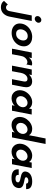

<svg xmlns="http://www.w3.org/2000/svg" viewBox="1386 -2395 1038 4288"><g transform="rotate(90 1905.0 -251.0)"><path d="M-219 179 -138 93Q-128 110 -110.5 122Q-93 134 -73 134Q-40 134 -19 113Q2 92 9 57L106 -441H229L132 57Q116 139 61.5 193.5Q7 248 -80 248Q-121 248 -158.5 231.5Q-196 215 -219 179ZM208 -655Q235 -655 252 -638Q269 -621 269 -595Q269 -561 242 -534.5Q215 -508 180 -508Q154 -508 137 -525Q120 -542 120 -567Q120 -602 147 -628.5Q174 -655 208 -655Z M285 -174Q285 -194 290 -221Q303 -287 346.5 -339.5Q390 -392 453 -421.5Q516 -451 586 -451Q648 -451 695.5 -427.5Q743 -404 769.5 -362Q796 -320 796 -266Q796 -241 792 -221Q779 -154 736 -102Q693 -50 630 -21Q567 8 496 8Q401 8 343 -41.5Q285 -91 285 -174ZM416 -190Q416 -147 441 -119.5Q466 -92 516 -92Q575 -92 613 -129.5Q651 -167 662 -221Q665 -238 665 -252Q665 -295 640 -323Q615 -351 566 -351Q508 -351 469 -313Q430 -275 419 -221Q416 -206 416 -190Z M934 -441H1058L1045 -376Q1070 -411 1105.5 -430.5Q1141 -450 1180 -450Q1206 -450 1224 -441L1200 -320Q1182 -344 1146 -344Q1117 -344 1089 -326Q1061 -308 1040.5 -279Q1020 -250 1015 -220L972 0H848Z M1313 -441H1437L1425 -379Q1454 -412 1492.5 -431Q1531 -450 1575 -450Q1642 -450 1675.5 -415.5Q1709 -381 1709 -318Q1709 -291 1703 -258L1653 0H1529L1579 -258Q1582 -275 1582 -288Q1582 -346 1524 -346Q1475 -346 1439 -306.5Q1403 -267 1391 -208L1351 0H1227Z M1775 -174Q1775 -193 1780 -220Q1791 -281 1830 -334Q1869 -387 1925.5 -419Q1982 -451 2043 -451Q2090 -451 2126.5 -433.5Q2163 -416 2185 -380L2196 -440H2319L2234 0H2111L2123 -60Q2092 -26 2046.5 -8Q2001 10 1953 10Q1900 10 1859.5 -14.5Q1819 -39 1797 -81Q1775 -123 1775 -174ZM2007 -93Q2045 -93 2079.5 -115Q2114 -137 2135 -172Q2156 -207 2156 -244Q2156 -288 2128.5 -317.5Q2101 -347 2056 -347Q2018 -347 1983.5 -325Q1949 -303 1928.5 -268Q1908 -233 1908 -195Q1908 -152 1935 -122.5Q1962 -93 2007 -93Z M2372 -173Q2372 -193 2377 -220Q2388 -281 2427 -334Q2466 -387 2522 -419Q2578 -451 2639 -451Q2687 -451 2723.5 -433.5Q2760 -416 2781 -380L2853 -750H2976L2830 0H2707L2719 -60Q2688 -26 2642.5 -8Q2597 10 2549 10Q2496 10 2455.5 -14.5Q2415 -39 2393.5 -80.5Q2372 -122 2372 -173ZM2603 -93Q2641 -93 2675.5 -115Q2710 -137 2731 -172Q2752 -207 2752 -244Q2752 -288 2724.5 -317.5Q2697 -347 2652 -347Q2614 -347 2580 -325Q2546 -303 2525.5 -268Q2505 -233 2505 -195Q2505 -152 2531.5 -122.5Q2558 -93 2603 -93Z M2970 -174Q2970 -193 2975 -220Q2986 -281 3025 -334Q3064 -387 3120.5 -419Q3177 -451 3238 -451Q3285 -451 3321.5 -433.5Q3358 -416 3380 -380L3391 -440H3514L3429 0H3306L3318 -60Q3287 -26 3241.5 -8Q3196 10 3148 10Q3095 10 3054.5 -14.5Q3014 -39 2992 -81Q2970 -123 2970 -174ZM3202 -93Q3240 -93 3274.5 -115Q3309 -137 3330 -172Q3351 -207 3351 -244Q3351 -288 3323.5 -317.5Q3296 -347 3251 -347Q3213 -347 3178.5 -325Q3144 -303 3123.5 -268Q3103 -233 3103 -195Q3103 -152 3130 -122.5Q3157 -93 3202 -93Z M3542 -129Q3542 -143 3543 -150H3667Q3659 -78 3750 -78Q3788 -78 3811 -92.5Q3834 -107 3834 -135Q3834 -166 3776 -182Q3775 -182 3739 -190Q3698 -198 3672 -206Q3646 -214 3627 -227Q3591 -252 3591 -292Q3591 -299 3593 -313Q3606 -380 3663.5 -415.5Q3721 -451 3815 -451Q3898 -451 3943 -418.5Q3988 -386 3985 -315H3862Q3862 -365 3795 -365Q3766 -365 3742.5 -351Q3719 -337 3719 -316Q3719 -300 3736 -291.5Q3753 -283 3784 -278Q3790 -277 3816 -271.5Q3842 -266 3866 -259Q3890 -252 3906 -244Q3962 -216 3962 -157Q3962 -145 3959 -130Q3945 -57 3884 -23Q3823 11 3730 11Q3641 11 3591.5 -23.5Q3542 -58 3542 -129Z"/></g></svg>

Font: Teachers SemiBold
Style: Italic
Weight: 600
Designer: Alfredo Marco Pradil & Chank Diesel
Version: Version 0.009